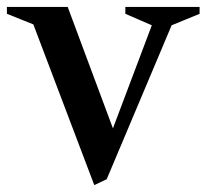

<svg xmlns="http://www.w3.org/2000/svg" viewBox="-61 -520 598 556"><path d="M212 16 30 -464 49 -444 -41 -480V-500H135L271 -135H261L384 -461L392 -441L302 -480V-500H517V-480L422 -441L442 -461L248 -1Z"/></svg>

Font: Wittgenstein Medium
Style: Regular
Weight: 500
Designer: Jörg Drees
Foundry: Jörg Drees
Version: Version 1.500